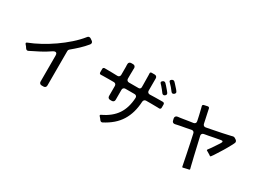

<svg xmlns="http://www.w3.org/2000/svg" viewBox="-43 -1554 3087 2306"><g transform="rotate(30 1500.0 -401.0)"><path d="M499 -23V-383Q499 -422 474 -422Q461 -422 445 -412Q384 -370 319 -335.5Q254 -301 187 -269Q176 -264 166.5 -267.5Q157 -271 151 -280Q147 -285 144 -290Q141 -295 137 -301Q132 -306 128.5 -311Q125 -316 120 -321Q104 -340 126 -348Q201 -377 283 -421.5Q365 -466 443.5 -520.5Q522 -575 592.5 -637.5Q663 -700 714 -764Q725 -779 741 -779Q752 -779 762 -772L785 -756Q798 -747 800 -734Q802 -721 792 -708Q751 -658 704 -614Q657 -570 607 -529Q594 -519 594 -503V-23Q594 -8 584.5 1.5Q575 11 560 11H533Q518 11 508.5 1.5Q499 -8 499 -23Z M1923 -703Q1906 -727 1887 -748.5Q1868 -770 1847 -791Q1827 -809 1848 -825L1851 -828Q1862 -835 1871 -835Q1883 -835 1892 -826Q1896 -822 1900.5 -817Q1905 -812 1910 -807L1954 -758Q1959 -753 1962.5 -747.5Q1966 -742 1970 -737Q1978 -728 1976 -718Q1974 -708 1965 -700L1960 -697Q1953 -691 1944 -691Q1932 -691 1923 -703ZM1354 21Q1348 12 1340 2Q1332 -8 1324 -16Q1308 -32 1328 -41Q1454 -100 1516 -192.5Q1578 -285 1585 -424Q1586 -439 1576.5 -448.5Q1567 -458 1552 -458H1424Q1409 -458 1399.5 -448.5Q1390 -439 1390 -424V-284Q1390 -269 1380.5 -259.5Q1371 -250 1356 -250H1332Q1317 -250 1307.5 -259.5Q1298 -269 1298 -284V-424Q1298 -439 1288.5 -448.5Q1279 -458 1264 -458H1193L1110 -457L1087 -456Q1076 -455 1070 -461Q1064 -467 1064 -478V-526Q1064 -535 1070 -541Q1076 -547 1085 -547H1107L1190 -546L1264 -544Q1279 -544 1288.5 -553.5Q1298 -563 1298 -578V-687Q1297 -698 1297 -707Q1297 -716 1297 -724Q1296 -740 1305.5 -750Q1315 -760 1332 -760H1357Q1373 -760 1382.5 -750Q1392 -740 1392 -724Q1391 -716 1391 -706.5Q1391 -697 1391 -686Q1390 -663 1390 -636Q1390 -609 1390 -578Q1390 -563 1399.5 -553.5Q1409 -544 1424 -544H1557Q1570 -544 1578 -552Q1586 -560 1586 -573V-602L1584 -740L1583 -761Q1581 -782 1603 -782H1644Q1659 -782 1668.5 -772.5Q1678 -763 1678 -748V-578Q1678 -563 1687.5 -553.5Q1697 -544 1712 -544L1784 -546L1868 -547H1892Q1903 -547 1909.5 -540.5Q1916 -534 1916 -523V-479Q1916 -468 1909.5 -461.5Q1903 -455 1892 -456L1869 -457L1785 -458H1712Q1697 -458 1687.5 -448.5Q1678 -439 1677 -424Q1673 -345 1654 -278Q1635 -211 1600 -154.5Q1565 -98 1512.5 -52.5Q1460 -7 1389 30Q1369 39 1354 21ZM1836 -633Q1822 -652 1808.5 -669Q1795 -686 1780 -703Q1775 -708 1770.5 -713Q1766 -718 1761 -723Q1743 -741 1763 -757L1767 -760Q1774 -767 1785 -767Q1798 -767 1807 -757Q1811 -752 1815.5 -747.5Q1820 -743 1825 -738Q1836 -725 1846.5 -713Q1857 -701 1868 -688Q1873 -682 1876.5 -677Q1880 -672 1884 -667Q1898 -646 1878 -629L1873 -626Q1865 -621 1858 -621Q1845 -621 1836 -633Z M2484 8Q2481 -9 2475 -37L2453 -147Q2446 -179 2439 -214Q2432 -249 2424 -287L2399 -402Q2396 -417 2385 -424Q2374 -431 2359 -428Q2324 -421 2291 -414.5Q2258 -408 2228 -403Q2205 -398 2186 -394.5Q2167 -391 2152 -387Q2136 -384 2125 -391Q2114 -398 2111 -414L2105 -438Q2101 -455 2110 -467Q2119 -479 2137 -481Q2152 -483 2170 -485Q2188 -487 2209 -491Q2239 -496 2271.5 -501Q2304 -506 2339 -511Q2355 -514 2362.5 -525Q2370 -536 2366 -552Q2362 -572 2358 -590.5Q2354 -609 2350 -627L2330 -710Q2325 -724 2324 -733Q2317 -755 2340 -760L2386 -770Q2396 -772 2403 -767.5Q2410 -763 2412 -753L2416 -732Q2425 -690 2434 -648.5Q2443 -607 2452 -565Q2455 -550 2466 -542.5Q2477 -535 2492 -538L2585 -556Q2616 -562 2645 -568Q2674 -574 2700 -579L2790 -599Q2801 -601 2810 -603.5Q2819 -606 2827 -608Q2843 -613 2857 -604L2877 -591Q2888 -583 2891 -571.5Q2894 -560 2888 -549Q2883 -538 2877 -525.5Q2871 -513 2863 -500Q2852 -479 2839.5 -457.5Q2827 -436 2814 -414Q2800 -392 2787 -371Q2774 -350 2761 -330Q2741 -297 2721 -271Q2713 -260 2703 -269Q2701 -271 2698 -273Q2695 -275 2692 -277L2648 -303Q2635 -308 2644 -320Q2657 -336 2675 -362Q2698 -395 2723 -434Q2729 -443 2735 -452Q2741 -461 2746 -470Q2756 -486 2750.5 -494Q2745 -502 2726 -498Q2705 -494 2682.5 -490Q2660 -486 2634 -481Q2604 -475 2573.5 -469Q2543 -463 2512 -458Q2496 -455 2488.5 -443.5Q2481 -432 2485 -417L2544 -162Q2552 -130 2558.5 -103Q2565 -76 2570 -54Q2573 -42 2575.5 -32.5Q2578 -23 2580 -15Q2585 -1 2569 1Q2566 2 2562 2.5Q2558 3 2554 4L2515 13Q2510 14 2507 15Q2504 16 2500 17Q2486 22 2484 8Z"/></g></svg>

Font: Higure Gothic Medium
Style: Regular
Weight: 500
Designer: Yoshimichi Ohira
Foundry: Positype
Version: Version 1.000